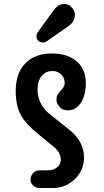

<svg xmlns="http://www.w3.org/2000/svg" viewBox="-20 -941 522 961"><path d="M286.1 -568.4Q267.1 -585.4 245.6 -585.4Q224.1 -585.4 211.2 -579.1Q198.2 -572.8 188.5 -561Q168 -536.6 168 -494.6Q168 -439.9 200.7 -397.5Q210.4 -384.8 221.7 -376L332.5 -287.1Q400.4 -230.5 400.4 -152.3Q400.4 -87.9 353 -43Q307.1 0 246.1 0H177.2Q159.2 0 146 -12.7Q132.8 -25.4 132.8 -39.1Q132.8 -52.7 136.5 -60.8Q140.1 -68.8 146.5 -75.2Q159.7 -88.4 177.2 -88.4H218.3Q248 -88.4 266.1 -103.8Q284.2 -119.1 284.2 -140.1Q284.2 -174.8 253.4 -202.6L169.9 -271Q110.4 -319.3 85.9 -361.8Q58.6 -410.2 58.6 -485.8Q58.6 -574.2 106.9 -624Q154.3 -673.3 239.3 -673.3Q318.8 -673.3 364.3 -633.5Q409.7 -593.8 409.7 -524.4Q409.7 -465.8 385.3 -427.7Q360.4 -388.7 320.3 -388.7Q296.4 -388.7 283.7 -400.4Q262.7 -420.9 262.7 -440.2Q262.7 -459.5 269 -468.8Q275.4 -478 283.2 -486.3Q291 -494.6 297.4 -504.2Q303.7 -513.7 303.7 -526.6Q303.7 -539.6 299.1 -550Q294.4 -560.5 286.1 -568.4ZM247.6 -888.7Q271 -920.9 301.8 -920.9Q322.3 -920.9 334.5 -908.2Q355 -888.2 355 -869.6Q355 -832.5 324.2 -811.5L216.8 -736.3Q205.1 -728.5 195.8 -728.5Q179.2 -728.5 170.9 -737.3Q162.6 -746.1 162.6 -758.5Q162.6 -771 170.9 -782.2Z"/></svg>

Font: Supermercado
Style: Regular
Weight: 400
Designer: James Grieshaber
Foundry: James Grieshaber
Version: Version 1.002